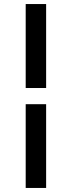

<svg xmlns="http://www.w3.org/2000/svg" viewBox="-20 -720 354 949"><path d="M208 -285H107V-700H208ZM107 209V-205H208V209Z"/></svg>

Font: Rosa Sans Medium
Style: Regular
Weight: 500
Designer: Pentagram / MCKL
Foundry: Pentagram / MCKL
Version: Version 1.005;September 16, 2019;FontCreator 11.5.0.2425 64-